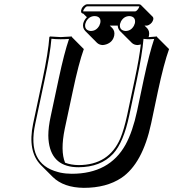

<svg xmlns="http://www.w3.org/2000/svg" viewBox="-20 -820 818 906"><path d="M372.6 -709Q377 -726.1 390.1 -738.8L372.6 -755.9Q367.7 -756.3 365.2 -758.8Q361.3 -763.7 362.8 -771Q366.2 -788.1 382.8 -797.4Q387.2 -799.8 391.1 -799.8H636.2Q641.6 -799.3 644.5 -796.9L701.2 -740.2Q704.6 -735.4 703.6 -729.5Q699.7 -711.4 682.1 -702.1Q677.2 -699.7 673.3 -699.2H662.1L674.3 -687Q687 -672.9 683.1 -652.3Q682.1 -647.9 681.2 -645Q683.1 -645 685.1 -645L720.7 -647.9L721.2 -645L777.8 -588.4Q753.4 -521 725.1 -388.7L693.4 -238.3Q652.8 -47.9 552.7 19.5Q481.9 66.4 375.5 66.4Q280.3 65.4 229 15.1L172.4 -41.5Q109.4 -106.4 136.2 -235.8L180.7 -444.8Q208 -574.2 212.9 -645L215.8 -647.9Q217.8 -647.9 266.1 -645L318.8 -647.9L319.3 -645L375.5 -588.4Q351.1 -521 323.2 -388.2L285.6 -212.4Q264.2 -107.9 287.1 -52.2Q314.5 -41.5 350.6 -41Q493.7 -41 547.9 -167Q564.9 -207.5 580.1 -276.9L615.7 -444.8Q637.7 -547.9 644.5 -610.4Q636.2 -607.9 628.9 -607.4Q612.3 -607.9 602.1 -617.7L545.4 -674.3Q536.1 -685.1 535.6 -699.2H498L510.3 -687Q522.9 -672.9 519 -652.3Q512.7 -621.6 481.9 -610.8Q472.7 -607.9 464.8 -607.4Q448.7 -607.9 438 -617.7L381.8 -674.3Q368.7 -688.5 372.6 -709ZM616.7 -766.1Q625 -766.1 634.3 -781.7Q636.2 -785.6 637.2 -788.1V-790H635.7H391.1Q384.8 -790 375.5 -775.4Q373 -771.5 372.6 -769Q372.6 -767.1 372.6 -766.1ZM625.5 -442.9 589.8 -274.9Q563 -147.9 513.7 -94.2Q454.6 -31.2 350.6 -30.8Q227.1 -30.8 210.4 -147.5Q208 -164.1 208 -180.7Q208 -219.2 219.2 -271L256.8 -447.3Q283.2 -571.3 305.7 -636.2Q287.1 -634.8 266.1 -634.8Q240.7 -634.8 222.7 -637.2Q216.8 -565.9 190.4 -442.9L146 -233.9Q106 -46.9 253.4 -8.3Q259.3 -6.8 264.6 -5.4Q291 0 318.8 0Q496.1 0 572.3 -137.2Q606 -198.7 627 -296.9L658.7 -447.3Q685.1 -570.3 707.5 -636.2Q696.3 -635.3 685.1 -634.8Q669.4 -634.8 657.2 -636.7Q651.4 -565.9 625.5 -442.9ZM546.4 -707Q542 -680.7 565.4 -674.8Q569.3 -674.3 572.3 -673.8Q598.6 -673.8 612.3 -699.2Q615.2 -705.6 616.7 -710.9Q621.1 -737.3 598.1 -743.2Q594.7 -743.7 591.3 -744.1Q564.9 -744.1 550.8 -718.8Q547.9 -712.4 546.4 -707ZM382.3 -707Q377.9 -680.7 401.4 -674.8Q405.3 -674.3 408.2 -673.8Q434.6 -673.8 448.7 -699.2Q451.7 -705.6 453.1 -710.9Q458.5 -737.3 435.1 -743.2Q430.7 -744.1 427.2 -744.1Q400.9 -744.1 386.7 -718.8Q383.8 -712.4 382.3 -707Z"/></svg>

Font: Linux Biolinum Shadow O
Style: Italic
Weight: 400
Italic angle: -12°
Designer: Philipp H. Poll
Foundry: Philipp H. Poll
Version: Version 0.6.2